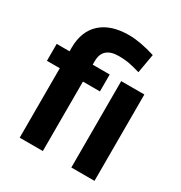

<svg xmlns="http://www.w3.org/2000/svg" viewBox="-177 -888 961 1017"><g transform="rotate(30 304.0 -380.0)"><path d="M545.9 0H404.3V-528.3H545.9ZM88.4 0V-424.8H9.8V-528.3H88.4V-552.7Q89.4 -652.3 149.7 -706.3Q210 -760.3 319.8 -760.3Q385.7 -760.3 480 -731.4L459.5 -614.7Q411.6 -628.9 385.3 -633.1Q358.9 -637.2 328.6 -637.2Q230 -637.2 230 -549.8V-528.3H334V-424.8H230V0Z"/></g></svg>

Font: MAUL Bold
Style: Bold
Weight: 700
Designer: MAUL
Version: Version 1.0; 2020; ttfautohint (v1.8.3)